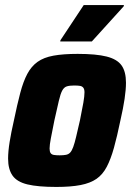

<svg xmlns="http://www.w3.org/2000/svg" viewBox="-20 -731 524 759"><path d="M203 8Q130 8 88.5 -2Q47 -12 29.5 -37Q12 -62 12 -104Q12 -132 18 -169.5Q24 -207 35 -255Q48 -318 60 -363.5Q72 -409 88 -439Q104 -469 128.5 -486.5Q153 -504 191.5 -511Q230 -518 287 -518Q360 -518 401.5 -507.5Q443 -497 460.5 -472.5Q478 -448 478 -404Q478 -377 472.5 -340Q467 -303 456 -255Q443 -192 430.5 -147Q418 -102 402 -71.5Q386 -41 361.5 -24Q337 -7 298.5 0.5Q260 8 203 8ZM216 -117Q231 -117 241 -119Q251 -121 257.5 -128Q264 -135 269.5 -150Q275 -165 281 -190.5Q287 -216 296 -255Q305 -299 309.5 -325Q314 -351 314 -366Q314 -378 309.5 -384Q305 -390 296.5 -391.5Q288 -393 273 -393Q255 -393 244 -389.5Q233 -386 226 -373Q219 -360 212.5 -332Q206 -304 195 -255Q186 -210 181 -184Q176 -158 176 -144Q176 -132 180 -126Q184 -120 193 -118.5Q202 -117 216 -117ZM218 -567 219 -572 311 -711H470L469 -706L343 -567Z"/></svg>

Font: Saira SemiCondensed ExtraBold
Style: Italic
Weight: 800
Width: 4
Italic angle: -12°
Designer: Hector Gatti with collaboration of the Omnibus-Type team
Foundry: Omnibus-Type
Version: Version 1.101